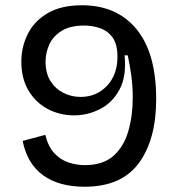

<svg xmlns="http://www.w3.org/2000/svg" viewBox="-20 -694 676 729"><path d="M301 15Q203 15 143 -29Q83 -73 66 -159L152 -182Q163 -137 186.5 -112Q210 -87 240.5 -77Q271 -67 302 -67Q371 -67 410.5 -102Q450 -137 467 -195.5Q484 -254 484 -323Q484 -367 478.5 -407Q473 -447 465 -484H453Q461 -405 434 -354.5Q407 -304 360 -280Q313 -256 261 -256Q208 -256 162.5 -279.5Q117 -303 89 -349Q61 -395 61 -460Q61 -516 85.5 -565Q110 -614 161 -644Q212 -674 291 -674Q424 -674 498.5 -583Q573 -492 573 -318Q573 -164 507 -74.5Q441 15 301 15ZM286 -326Q346 -326 386 -368Q426 -410 426 -479Q426 -526 407.5 -551.5Q389 -577 360 -587Q331 -597 300 -597Q246 -597 213.5 -576.5Q181 -556 167 -524.5Q153 -493 153 -460Q153 -416 171.5 -386.5Q190 -357 220.5 -341.5Q251 -326 286 -326Z"/></svg>

Font: Bricolage Grotesque 12pt
Style: Regular
Weight: 400
Designer: Mathieu Triay
Foundry: Atelier Triay
Version: Version 1.001; ttfautohint (v1.8.4.7-5d5b);gftools[0.9.33.de